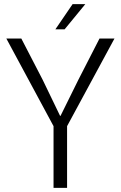

<svg xmlns="http://www.w3.org/2000/svg" viewBox="-20 -916 588 936"><path d="M241 -301 11 -728H84L188 -527L273 -351H275L362 -527L465 -728H538L307 -301V0H241ZM250 -773 334 -896H396L295 -773Z"/></svg>

Font: Murecho Light
Style: Regular
Weight: 300
Designer: Neil Summerour
Foundry: Positype
Version: Version 1.010; ttfautohint (v1.8.3)